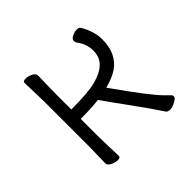

<svg xmlns="http://www.w3.org/2000/svg" viewBox="-129 -617 765 765"><g transform="rotate(-45 253.5 -234.5)"><path d="M90 -19 92 -107V-366L89 -473Q89 -482 103.5 -482Q118 -482 133 -474.5Q148 -467 148 -455L146 -366V-266Q242 -266 285 -277.5Q328 -289 351 -311Q374 -333 374 -370Q374 -407 352 -436Q346 -444 346 -453Q346 -462 359.5 -469Q373 -476 386 -476Q399 -476 403 -469Q431 -422 431 -376Q431 -296 376 -258Q349 -240 306 -229Q408 -84 447 -45L468 -24Q472 -21 472 -13.5Q472 -6 455 3.5Q438 13 425 13Q412 13 407 7Q370 -49 326 -109Q282 -169 248 -218Q206 -213 146 -213V-107L149 -1Q149 8 135 8Q121 8 105.5 0.5Q90 -7 90 -19Z"/></g></svg>

Font: ToneOZ-Pinyin-WenKai-Light
Style: Light
Weight: 300
Designer: Fontworks Inc.
Foundry: ToneOZ
Version: Version 0.240331